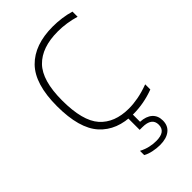

<svg xmlns="http://www.w3.org/2000/svg" viewBox="-228 -624 899 899"><g transform="rotate(-45 222.0 -174.0)"><path d="M286.5 9Q178 9 118.5 -57Q59 -123 59 -270Q59 -416.5 123.2 -482.2Q187.5 -548 309 -548Q337.5 -548 367.2 -544Q397 -540 423.5 -532V-498Q366 -515 309.5 -515Q203 -515 149 -459.5Q95 -404 95 -272Q95 -137 145 -80.5Q195 -24 290 -24Q318.5 -24 351.2 -30Q384 -36 423.5 -50.5V-16.5Q355.5 9 286.5 9ZM272 200Q250 200 226.2 195Q202.5 190 186 180.5V152.5Q209 164.5 230.5 169.2Q252 174 273 174Q335 174 335 128Q335 82 272 82H254.5V-10H282.5V56.5Q320.5 58.5 341.5 77Q362.5 95.5 362.5 128Q362.5 162.5 338.5 181.2Q314.5 200 272 200Z"/></g></svg>

Font: Encode Sans SemiExpanded SemiExpanded Thin
Style: Regular
Weight: 100
Width: 6
Designer: Multiple Designers
Foundry: Impallari Type
Version: Version 3.000; ttfautohint (v1.8.3) -l 8 -r 50 -G 200 -x 14 